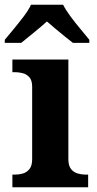

<svg xmlns="http://www.w3.org/2000/svg" viewBox="-35 -786 407 806"><path d="M17 0V-53H29Q44 -53 60.5 -57.5Q77 -62 88.5 -76Q100 -90 100 -118V-422Q100 -449 88 -462Q76 -475 59.5 -479Q43 -483 29 -483H17V-536H252V-118Q252 -90 263.5 -76Q275 -62 292 -57.5Q309 -53 323 -53H335V0ZM-15 -619Q1 -638 22.5 -664Q44 -690 64.5 -717Q85 -744 95 -766H230Q241 -744 261 -717Q281 -690 303 -664Q325 -638 340 -619V-606H271Q257 -617 237 -633Q217 -649 197 -666Q177 -683 162 -696Q140 -676 107.5 -649.5Q75 -623 54 -606H-15Z"/></svg>

Font: Noto Serif Vithkuqi
Style: Bold
Weight: 700
Version: Version 1.005